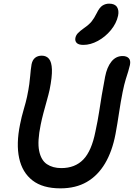

<svg xmlns="http://www.w3.org/2000/svg" viewBox="-20 -1019 734 1052"><path d="M311 13Q214 13 158 -30.5Q102 -74 85 -152.5Q68 -231 90 -338Q98 -379 110 -419.5Q122 -460 128 -488Q137 -531 140.5 -558.5Q144 -586 145.5 -603.5Q147 -621 148.5 -635Q150 -649 153 -667Q158 -691 172.5 -702.5Q187 -714 209 -714Q234 -714 248.5 -696.5Q263 -679 264.5 -638.5Q266 -598 252 -528Q246 -501 236.5 -467.5Q227 -434 218 -400Q209 -366 203 -336Q184 -244 194.5 -192.5Q205 -141 237 -119.5Q269 -98 316 -98Q391 -98 436.5 -145Q482 -192 503 -299Q516 -359 523 -405.5Q530 -452 537.5 -497Q545 -542 556 -599Q566 -651 590.5 -681.5Q615 -712 652 -712Q674 -712 685.5 -700Q697 -688 692 -663Q688 -645 682.5 -627.5Q677 -610 669 -584.5Q661 -559 652 -515Q641 -460 632.5 -402.5Q624 -345 613 -285Q595 -190 555.5 -123.5Q516 -57 455.5 -22Q395 13 311 13ZM437 -773Q411 -773 400.5 -783.5Q390 -794 393 -811Q396 -826 407 -837.5Q418 -849 439 -864Q468 -884 482 -901.5Q496 -919 510 -947Q525 -978 541.5 -988.5Q558 -999 578 -999Q609 -999 621 -980.5Q633 -962 627 -933Q618 -891 587.5 -854Q557 -817 516.5 -795Q476 -773 437 -773Z"/></svg>

Font: Shantell Sans Light Medium
Style: Italic
Weight: 500
Italic angle: -11°
Version: Version 1.011;[c5ecc13dd]